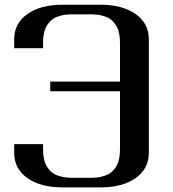

<svg xmlns="http://www.w3.org/2000/svg" viewBox="-20 -812 748 832"><path d="M41.5 -187.5Q41.5 -187.5 166.5 -187.5V-172.9Q166.5 -159.7 167 -149.9Q167.5 -140.1 170.2 -125.5Q172.9 -110.8 177.7 -100.3Q182.6 -89.8 191.9 -78.1Q201.2 -66.4 213.9 -58.8Q226.6 -51.3 246.6 -46.4Q266.6 -41.5 291.5 -41.5H375Q399.9 -41.5 419.9 -46.4Q439.9 -51.3 452.6 -58.8Q465.3 -66.4 474.6 -78.1Q483.9 -89.8 488.8 -100.3Q493.7 -110.8 496.3 -125.5Q499 -140.1 499.5 -149.9Q500 -159.7 500 -172.9V-416.5H197.8V-458.5H500V-618.7Q500 -631.8 499.5 -641.6Q499 -651.4 496.3 -666Q493.7 -680.7 488.8 -691.2Q483.9 -701.7 474.6 -713.4Q465.3 -725.1 452.6 -732.7Q439.9 -740.2 419.9 -745.1Q399.9 -750 375 -750H291.5Q266.6 -750 246.6 -745.1Q226.6 -740.2 213.9 -732.7Q201.2 -725.1 191.9 -713.4Q182.6 -701.7 177.7 -691.2Q172.9 -680.7 170.2 -666Q167.5 -651.4 167 -641.6Q166.5 -631.8 166.5 -618.7V-603H41.5V-641.6Q41.5 -710.9 98.9 -751.2Q156.2 -791.5 250 -791.5H416.5Q510.3 -791.5 567.6 -751.2Q625 -710.9 625 -641.6V-149.9Q625 -80.6 567.6 -40.3Q510.3 0 416.5 0H250Q156.2 0 98.9 -40.3Q41.5 -80.6 41.5 -149.9Z"/></svg>

Font: Gputeks
Style: Bold
Weight: 600
Width: 8
Version: Version 0.9